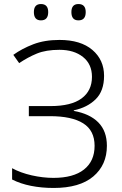

<svg xmlns="http://www.w3.org/2000/svg" viewBox="-20 -922 605 952"><path d="M496 -546Q496 -471 454.5 -430Q413 -389 346 -375V-372Q425 -358 467.5 -315Q510 -272 510 -199Q510 -104 442.5 -47Q375 10 246 10Q186 10 133.5 -0.5Q81 -11 40 -32V-88Q82 -65 137.5 -52.5Q193 -40 245 -40Q344 -40 396.5 -81.5Q449 -123 449 -199Q449 -275 392.5 -310.5Q336 -346 228 -346H123V-396H230Q333 -396 384.5 -434Q436 -472 436 -541Q436 -604 391.5 -639.5Q347 -675 275 -675Q208 -675 163 -656.5Q118 -638 75 -609L46 -650Q89 -681 145 -702.5Q201 -724 275 -724Q380 -724 438 -674.5Q496 -625 496 -546ZM148 -862Q148 -902 183 -902Q219 -902 219 -862Q219 -821 183 -821Q148 -821 148 -862ZM334 -862Q334 -902 369 -902Q405 -902 405 -862Q405 -821 369 -821Q334 -821 334 -862Z"/></svg>

Font: Noto Sans Light
Style: Regular
Weight: 300
Designer: Monotype Design Team
Foundry: Monotype Imaging Inc.
Version: Version 2.007